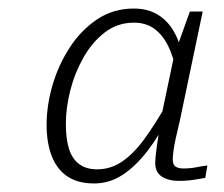

<svg xmlns="http://www.w3.org/2000/svg" viewBox="-20 -745 525 449"><path d="M398 -322Q374 -322 358.5 -332Q343 -342 343 -364Q343 -376 346.5 -401Q350 -426 354 -451V-457L388 -619L391 -626L424 -718H454L401 -465Q395 -440 391 -421.5Q387 -403 385.5 -391Q384 -379 384 -372Q384 -360 390.5 -355.5Q397 -351 409 -351Q425 -351 440 -354Q455 -357 465 -358L460 -329Q452 -328 442 -326Q432 -324 421 -323Q410 -322 398 -322ZM200 -316Q162 -316 137.5 -332.5Q113 -349 101 -380Q89 -411 89 -453Q89 -499 103 -546.5Q117 -594 143.5 -634.5Q170 -675 207.5 -700Q245 -725 293 -725Q327 -725 351 -709.5Q375 -694 389.5 -666Q404 -638 410 -601L393 -574Q386 -612 373 -638Q360 -664 340.5 -678Q321 -692 293 -692Q255 -692 225.5 -669.5Q196 -647 175.5 -611Q155 -575 144.5 -534Q134 -493 134 -455Q134 -420 141.5 -396.5Q149 -373 165.5 -361Q182 -349 207 -349Q239 -349 266 -367.5Q293 -386 318 -420.5Q343 -455 370 -502L375 -474Q352 -427 324.5 -391.5Q297 -356 266.5 -336Q236 -316 200 -316Z"/></svg>

Font: Roboto Serif Thin
Style: Italic
Weight: 250
Italic angle: -10°
Version: Version 1.007